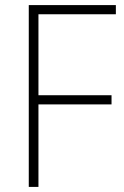

<svg xmlns="http://www.w3.org/2000/svg" viewBox="-20 -734 486 754"><path d="M131 0H93V-714H435V-678H131V-360H418V-324H131Z"/></svg>

Font: Noto Sans Hebrew SemiCondensed ExtraLight
Style: Regular
Weight: 200
Width: 4
Designer: Monotype Design Team
Foundry: Monotype Imaging Inc.
Version: Version 2.004; ttfautohint (v1.8.4.7-5d5b)